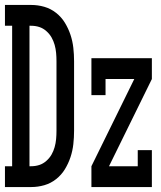

<svg xmlns="http://www.w3.org/2000/svg" viewBox="-31 -755 651 775"><path d="M95 0H-11V-84H18V-651H-11V-735H95Q122 -735 148 -727.5Q174 -720 195.5 -703Q217 -686 231 -663Q245 -640 253.5 -614.5Q262 -589 265 -562Q268 -535 268 -508V-227Q268 -200 265 -173Q262 -146 253.5 -120.5Q245 -95 231 -72Q217 -49 195.5 -32Q174 -15 148 -7.5Q122 0 95 0ZM88 -84H95Q112 -84 127.5 -89Q143 -94 156 -105.5Q169 -117 177 -131Q185 -145 189.5 -161Q194 -177 195.5 -193.5Q197 -210 197 -227V-508Q197 -525 195.5 -541.5Q194 -558 189.5 -574Q185 -590 177 -604Q169 -618 156 -629.5Q143 -641 127.5 -646Q112 -651 95 -651H88ZM338 0V-84L511 -436H395V-371H338V-520H582V-436L409 -84H525V-149H582V0Z"/></svg>

Font: Iosevka HT Medium Extended
Style: Regular
Weight: 500
Width: 7
Monospace: yes
Designer: Belleve Invis
Foundry: Belleve Invis
Version: Version 32.3.0; ttfautohint (v1.8.4)